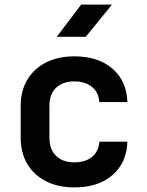

<svg xmlns="http://www.w3.org/2000/svg" viewBox="-20 -805 640 835"><path d="M303 10Q233 10 180.5 -16.5Q128 -43 99 -91.5Q70 -140 70 -206V-344Q70 -410 99 -458.5Q128 -507 180.5 -533.5Q233 -560 303 -560Q407 -560 469 -506.5Q531 -453 534 -361H412Q409 -404 379.5 -427.5Q350 -451 303 -451Q253 -451 224 -423.5Q195 -396 195 -345V-206Q195 -155 224 -127Q253 -99 303 -99Q351 -99 380 -122.5Q409 -146 412 -189H534Q531 -97 469 -43.5Q407 10 303 10ZM227 -645 333 -785H467L353 -645Z"/></svg>

Font: NKDuy Mono
Style: Bold
Weight: 700
Monospace: yes
Designer: NKDuy
Foundry: NKDuy
Version: Version 2.251; ttfautohint (v1.8.4.7-5d5b)